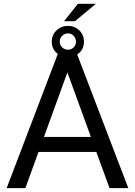

<svg xmlns="http://www.w3.org/2000/svg" viewBox="-20 -967 692 987"><path d="M345.7 -647.9 110.4 0H14.2L285.2 -710.9H347.2ZM543 0 307.1 -647.9 305.7 -710.9H367.7L639.6 0ZM530.8 -263.2V-186H131.3V-263.2ZM309.1 -857.9 380.4 -947.3H472.7L365.2 -857.9ZM246.1 -752.4Q246.1 -788.1 270.8 -811Q295.4 -834 329.6 -834Q363.3 -834 387.5 -811Q411.6 -788.1 411.6 -752.4Q411.6 -717.3 387.5 -695.1Q363.3 -672.9 329.6 -672.9Q295.4 -672.9 270.8 -695.1Q246.1 -717.3 246.1 -752.4ZM287.1 -752.4Q287.1 -735.4 299.8 -723.4Q312.5 -711.4 329.6 -711.4Q346.7 -711.4 358.6 -723.4Q370.6 -735.4 370.6 -752.4Q370.6 -770.5 358.6 -783Q346.7 -795.4 329.6 -795.4Q312.5 -795.4 299.8 -783Q287.1 -770.5 287.1 -752.4Z"/></svg>

Font: RobotoDEMO
Style: Regular
Weight: 400
Designer: Christian Robertson
Foundry: Google
Version: Version 2.136